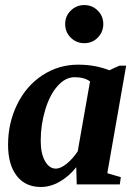

<svg xmlns="http://www.w3.org/2000/svg" viewBox="-20 -725 540 755"><path d="M401.9 -43.9 455.1 -28.3 451.2 0H281.7L279.8 -67.4Q251 -31.2 214.6 -10.5Q178.2 10.3 140.6 10.3Q79.6 10.3 45.7 -33.7Q11.7 -77.6 11.7 -155.8Q11.7 -241.2 47.4 -314.2Q83 -387.2 146.7 -429Q210.4 -470.7 287.1 -470.7Q354.5 -470.7 409.7 -448.7L449.7 -466.8H476.1ZM140.1 -171.4Q140.1 -121.1 157 -91.6Q173.8 -62 199.2 -62Q218.8 -62 242.7 -81.5Q266.6 -101.1 285.6 -129.9L334 -404.8Q312 -421.4 273.4 -421.4Q237.3 -421.4 206.5 -387Q175.8 -352.5 158 -293.7Q140.1 -234.9 140.1 -171.4ZM236.3 -630.4Q236.3 -662.1 258.5 -683.6Q280.8 -705.1 311.5 -705.1Q342.8 -705.1 364.5 -683.3Q386.2 -661.6 386.2 -630.4Q386.2 -599.6 364.7 -577.4Q343.3 -555.2 311.5 -555.2Q280.3 -555.2 258.3 -576.9Q236.3 -598.6 236.3 -630.4Z"/></svg>

Font: Tinos
Style: Bold Italic
Weight: 700
Italic angle: -16.333°
Designer: Steve Matteson
Foundry: Monotype Imaging Inc.
Version: Version 1.23